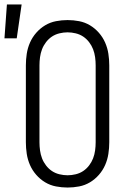

<svg xmlns="http://www.w3.org/2000/svg" viewBox="-53 -833 573 861"><path d="M250 8Q224 8 198 3Q172 -2 149.5 -15.5Q127 -29 109.5 -49Q92 -69 81.5 -93Q71 -117 67 -143Q63 -169 63 -195V-540Q63 -566 67 -592Q71 -618 81.5 -642Q92 -666 109.5 -686Q127 -706 149.5 -719.5Q172 -733 198 -738Q224 -743 250 -743Q276 -743 302 -738Q328 -733 350.5 -719.5Q373 -706 390.5 -686Q408 -666 418.5 -642Q429 -618 433 -592Q437 -566 437 -540V-195Q437 -169 433 -143Q429 -117 418.5 -93Q408 -69 390.5 -49Q373 -29 350.5 -15.5Q328 -2 302 3Q276 8 250 8ZM250 -47Q268 -47 286.5 -51.5Q305 -56 320 -66Q335 -76 346.5 -91Q358 -106 364.5 -123Q371 -140 373.5 -158.5Q376 -177 376 -195V-540Q376 -558 373.5 -576.5Q371 -595 364.5 -612Q358 -629 346.5 -644Q335 -659 320 -669Q305 -679 286.5 -683.5Q268 -688 250 -688Q232 -688 213.5 -683.5Q195 -679 180 -669Q165 -659 153.5 -644Q142 -629 135.5 -612Q129 -595 126.5 -576.5Q124 -558 124 -540V-195Q124 -177 126.5 -158.5Q129 -140 135.5 -123Q142 -106 153.5 -91Q165 -76 180 -66Q195 -56 213.5 -51.5Q232 -47 250 -47ZM-33 -661 -22 -813H44L22 -661Z"/></svg>

Font: Iosevka Curly Slab Light
Style: Regular
Weight: 300
Monospace: yes
Designer: Belleve Invis
Foundry: Belleve Invis
Version: Version 22.1.2; ttfautohint (v1.8.4)